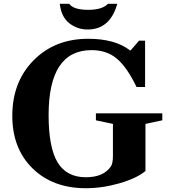

<svg xmlns="http://www.w3.org/2000/svg" viewBox="-20 -985 895 1015"><path d="M749 -330V-81Q702 -42 611.5 -16Q521 10 434 10Q259 10 152 -95Q45 -200 45 -373Q45 -552 157.5 -666Q270 -780 446 -780Q588 -780 667 -719H671L715 -770H747V-525H702Q650 -632 596.5 -676Q543 -720 464 -720Q237 -720 237 -377Q237 -205 284.5 -126.5Q332 -48 434 -48Q527 -48 566 -105Q577 -121 577 -161V-330L487 -349V-386H838V-349ZM296 -965H346Q368 -933 447 -933Q520 -933 551 -965H600Q562 -829 443 -829Q389 -829 346.5 -862Q304 -895 296 -965Z"/></svg>

Font: Libre Caslon Text
Style: Bold
Weight: 700
Designer: Pablo Impallari, Rodrigo Fuenzalida
Foundry: Pablo Impallari, Rodrigo Fuenzalida
Version: Version 1.002